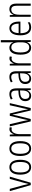

<svg xmlns="http://www.w3.org/2000/svg" viewBox="2013 -2814 810 4877"><g transform="rotate(-90 2418.5 -375.0)"><path d="M155 0H216L370 -532H313L215 -176C203 -134 194 -94 187 -62H184C177 -102 166 -143 155 -183L60 -532H3Z M799 -267C799 -439 736 -542 611 -542C486 -542 421 -443 421 -267C421 -93 488 10 610 10C736 10 799 -93 799 -267ZM477 -267C477 -413 518 -494 611 -494C705 -494 743 -408 743 -267C743 -118 702 -38 610 -38C519 -38 477 -121 477 -267Z M1273 -267C1273 -439 1210 -542 1085 -542C960 -542 895 -443 895 -267C895 -93 962 10 1084 10C1210 10 1273 -93 1273 -267ZM951 -267C951 -413 992 -494 1085 -494C1179 -494 1217 -408 1217 -267C1217 -118 1176 -38 1084 -38C993 -38 951 -121 951 -267Z M1573 -541C1509 -541 1470 -487 1449 -429H1446L1438 -532H1395V0H1450V-282C1449 -391 1495 -487 1570 -487C1587 -487 1604 -483 1617 -479L1626 -532C1610 -538 1591 -541 1573 -541Z M1969 -354 2052 0H2113L2238 -532H2184L2106 -188C2095 -141 2089 -110 2083 -71H2081C2074 -119 2064 -166 2054 -206L1975 -532H1916L1836 -208C1823 -158 1814 -106 1808 -71H1806C1798 -113 1789 -159 1778 -210L1703 -532H1648L1774 0H1835L1922 -354C1931 -390 1938 -429 1944 -463H1946C1952 -430 1960 -392 1969 -354Z M2468 -542C2419 -542 2371 -528 2330 -504L2348 -461C2390 -484 2428 -495 2463 -495C2529 -495 2558 -457 2558 -355V-314L2487 -309C2359 -300 2288 -245 2288 -139C2288 -55 2332 10 2421 10C2497 10 2536 -30 2561 -85H2563L2571 0H2613V-359C2613 -485 2569 -542 2468 -542ZM2493 -267 2559 -272V-216C2559 -105 2517 -35 2434 -35C2378 -35 2344 -71 2344 -140C2344 -219 2392 -260 2493 -267Z M2903 -542C2854 -542 2806 -528 2765 -504L2783 -461C2825 -484 2863 -495 2898 -495C2964 -495 2993 -457 2993 -355V-314L2922 -309C2794 -300 2723 -245 2723 -139C2723 -55 2767 10 2856 10C2932 10 2971 -30 2996 -85H2998L3006 0H3048V-359C3048 -485 3004 -542 2903 -542ZM2928 -267 2994 -272V-216C2994 -105 2952 -35 2869 -35C2813 -35 2779 -71 2779 -140C2779 -219 2827 -260 2928 -267Z M3371 -541C3307 -541 3268 -487 3247 -429H3244L3236 -532H3193V0H3248V-282C3247 -391 3293 -487 3368 -487C3385 -487 3402 -483 3415 -479L3424 -532C3408 -538 3389 -541 3371 -541Z M3643 10C3718 10 3761 -35 3783 -89H3787L3794 0H3838V-760H3783V-527C3783 -503 3785 -475 3786 -446H3783C3761 -499 3715 -542 3644 -542C3533 -542 3469 -444 3469 -262C3469 -84 3529 10 3643 10ZM3652 -38C3564 -38 3525 -117 3525 -261C3525 -412 3568 -493 3653 -493C3742 -493 3783 -419 3783 -286V-240C3783 -111 3741 -38 3652 -38Z M4141 -542C4022 -542 3960 -434 3960 -264C3960 -99 4023 10 4159 10C4210 10 4251 -2 4290 -23V-75C4246 -49 4208 -38 4163 -38C4065 -38 4015 -115 4014 -262H4309V-303C4309 -434 4257 -542 4141 -542ZM4141 -495C4221 -495 4257 -412 4256 -307H4016C4023 -432 4068 -495 4141 -495Z M4624 -542C4551 -542 4505 -496 4483 -440H4479L4473 -532H4430V0H4484V-294C4484 -429 4532 -494 4616 -494C4679 -494 4712 -450 4712 -353V0H4766V-363C4766 -486 4716 -542 4624 -542Z"/></g></svg>

Font: Noto Sans Arabic Cond Light
Style: Regular
Weight: 300
Width: 3
Designer: Monotype Design Team, Nadine Chahine, Nizar Qandah and Khaled Hosny
Foundry: Monotype Imaging Inc.
Version: Version 2.012